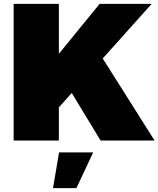

<svg xmlns="http://www.w3.org/2000/svg" viewBox="-20 -721 813 985"><path d="M773 0H496L348 -244L282 -170V0H50V-701H282V-445L491 -701H758L507 -421ZM372 244H252L283 61H458Z"/></svg>

Font: Argentum Novus Black
Style: Regular
Weight: 900
Designer: Julieta Ulanovsky (font) & Cristiano Sobral (main changes)
Foundry: Julieta Ulanovsky (font) & Cristiano Sobral (main changes)
Version: Version 3.00;November 27, 2020;FontCreator 13.0.0.2655 64-bi